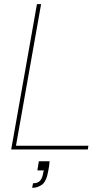

<svg xmlns="http://www.w3.org/2000/svg" viewBox="-20 -720 520 925"><path d="M34 0 158 -700H178L57 -18H406L403 0ZM135 185 139 163Q163 163 174 149.5Q185 136 188 113L191 101H160L167 57H219Q218 69 216.5 80Q215 91 213 101Q204 154 182.5 169.5Q161 185 135 185Z"/></svg>

Font: DM Sans 18pt Thin
Style: Italic
Weight: 250
Italic angle: -10°
Designer: Colophon Foundry, Jonny Pinhorn
Foundry: Colophon Foundry
Version: Version 4.004;gftools[0.9.30]